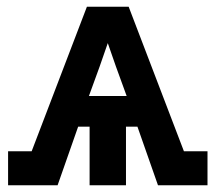

<svg xmlns="http://www.w3.org/2000/svg" viewBox="-20 -550 640 570"><path d="M4 0V-101H74L238 -530H362L526 -101H596V0H449L388 -174H354V0H246V-174H212L151 0ZM244 -265H356L324 -353Q318 -370 312 -387.5Q306 -405 300 -422Q294 -405 288 -387.5Q282 -370 276 -353Z"/></svg>

Font: Iosevka Slab Extended
Style: Bold
Weight: 700
Width: 7
Monospace: yes
Designer: Belleve Invis
Foundry: Belleve Invis
Version: Version 11.1.0; ttfautohint (v1.8.3)